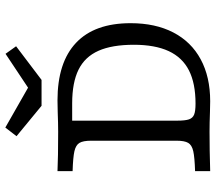

<svg xmlns="http://www.w3.org/2000/svg" viewBox="-64 -742 806 718"><g transform="rotate(-90 339.0 -383.0)"><path d="M171.8 -125.8V-445.2Q171.8 -475 163.7 -488.7Q155.6 -502.4 132.7 -507.7Q109.7 -512.9 58.1 -514.5V-571Q108.9 -568.5 204.8 -568.5Q234.7 -568.5 279.8 -570.2L322.6 -571Q464.5 -571 537.9 -501.6Q611.3 -432.3 611.3 -297.6Q611.3 -204.8 576.6 -137.9Q541.9 -71 476.2 -35.5Q410.5 0 319.4 0Q300 -0.8 279.8 -0.8Q237.9 -2.4 205.6 -2.4Q137.9 -2.4 58.1 0V-56.5Q109.7 -58.1 132.7 -63.3Q155.6 -68.5 163.7 -82.3Q171.8 -96 171.8 -125.8ZM530.6 -285.5Q530.6 -366.9 508.1 -417.7Q485.5 -468.5 437.5 -492.3Q389.5 -516.1 311.3 -516.1H246.8V-124.2Q246.8 -93.5 251.6 -79.4Q256.5 -65.3 269.4 -60.1Q282.3 -54.8 310.5 -54.8Q386.3 -54.8 434.7 -79.4Q483.1 -104 506.9 -155.2Q530.6 -206.5 530.6 -285.5ZM525 -725.8 399.2 -630.6H302.4L188.7 -724.2L221 -766.1L399.2 -664.5H345.2L496.8 -765.3Z"/></g></svg>

Font: Playfair Micro SmCond SmLight
Style: Regular
Weight: 360
Width: 4
Designer: Claus Eggers Sørensen
Foundry: Claus Eggers Sørensen
Version: Version 2.100;Glyphs 3.2 (3219)